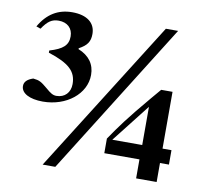

<svg xmlns="http://www.w3.org/2000/svg" viewBox="-78 -771 906 866"><g transform="rotate(10 375.0 -338.0)"><path d="M733 -87V-153H692V-413H640L601 -367C510 -259 480 -217 437 -154V-87H598V0H692V-87ZM599 -153H462L599 -328ZM669 -688H613L172 12H230ZM241 -533C278 -553 291 -572 291 -607C291 -658 252 -688 185 -688C120 -688 71 -658 36 -597L56 -590C81 -627 100 -640 131 -640C171 -640 196 -616 196 -579C196 -539 173 -518 112 -500V-490C208 -459 242 -427 242 -369C242 -330 217 -304 179 -304C163 -304 152 -311 130 -330C100 -355 92 -360 63 -363C36 -354 23 -341 23 -322C23 -289 62 -268 123 -268C231 -268 317 -337 317 -424C317 -473 291 -509 241 -529Z"/></g></svg>

Font: XITS Math
Style: Bold
Weight: 700
Designer: MicroPress Inc., with final additions and corrections provided by Coen Hoffman, Elsevier (retired)
Version: Version 1.105